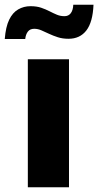

<svg xmlns="http://www.w3.org/2000/svg" viewBox="-67 -787 413 807"><path d="M50 0V-538H223V0ZM-47 -623Q-43 -674 -28.5 -704Q-14 -734 9.5 -747.5Q33 -761 61 -761Q87 -761 106 -754.5Q125 -748 141.5 -739.5Q158 -731 172.5 -725Q187 -719 204 -719Q221 -719 230.5 -731.5Q240 -744 241 -767H326Q323 -694 296 -659Q269 -624 221 -624Q196 -624 176 -630.5Q156 -637 139 -645Q122 -653 107 -659.5Q92 -666 77 -666Q59 -666 50 -654Q41 -642 39 -623Z"/></svg>

Font: Exo Thin ExtraBold
Style: Regular
Weight: 800
Version: Version 2.000